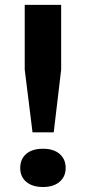

<svg xmlns="http://www.w3.org/2000/svg" viewBox="-20 -760 352 788"><path d="M113.5 -217 81.5 -474V-740H231V-474L200.5 -217ZM156.5 7.5Q113 7.5 88 -13.5Q63 -34.5 63 -70.5Q63 -107 87.5 -128.2Q112 -149.5 156.5 -149.5Q200.5 -149.5 225 -128Q249.5 -106.5 249.5 -70.5Q249.5 -35 224.5 -13.8Q199.5 7.5 156.5 7.5Z"/></svg>

Font: Encode Sans Exp SmBold
Style: Regular
Weight: 600
Width: 7
Designer: Multiple Designers
Foundry: Impallari Type
Version: Version 3.002; ttfautohint (v1.8.3) -l 8 -r 50 -G 200 -x 14 